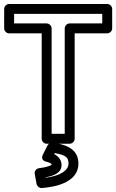

<svg xmlns="http://www.w3.org/2000/svg" viewBox="-20 -699 586 967"><path d="M240 -25V-556C240 -571 226 -581 215 -581H51V-629H495V-581H331C316 -581 306 -567 306 -556V-25ZM190 0C190 11 200 25 215 25H331C342 25 356 15 356 0V-531H520C531 -531 545 -541 545 -556V-654C545 -665 535 -679 520 -679H26C15 -679 1 -669 1 -654V-556C1 -545 11 -531 26 -531H190ZM255 72C317 82 325 98 325 125C325 159 284 187 210 196L209 194C243 188 290 176 290 132C290 105 272 87 253 77ZM244 20C234 19 224 25 219 34L196 80C183 106 206 114 212 115C239 122 240 127 240 131C236 135 213 144 177 148C161 150 153 164 155 177L164 227C166 238 178 249 191 248C274 242 375 213 375 125C375 60 326 29 244 20Z"/></svg>

Font: Falling Sky
Style: Ou
Weight: 400
Designer: Paul D. Hunt
Foundry: Adobe Systems Incorporated
Version: Version 1.02